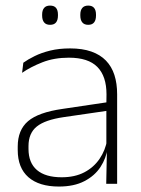

<svg xmlns="http://www.w3.org/2000/svg" viewBox="-20 -674 518 704"><path d="M369.5 0 372 -125 370 -131.5V-290L370.5 -328Q370.5 -394.5 337 -428.5Q303.5 -462.5 232.5 -462.5Q178.5 -462.5 135.2 -445.5Q92 -428.5 61 -407L65.5 -444Q82 -456 106.8 -468.2Q131.5 -480.5 164 -488.5Q196.5 -496.5 237 -496.5Q282 -496.5 314.8 -485Q347.5 -473.5 368.5 -451.8Q389.5 -430 399.5 -399Q409.5 -368 409.5 -328.5V0ZM196 10Q123.5 10 84.2 -24.2Q45 -58.5 45 -124V-136.5Q45 -197.5 83 -229.8Q121 -262 208 -274.5L379.5 -300L381.5 -269L213.5 -244.5Q145 -234.5 114.8 -210Q84.5 -185.5 84.5 -138.5V-128Q84.5 -77 115.5 -50.5Q146.5 -24 206 -24Q254.5 -24 289.2 -42.2Q324 -60.5 345.2 -91.8Q366.5 -123 373 -162L383.5 -131H374.5Q369.5 -94 348.5 -61.8Q327.5 -29.5 289.5 -9.8Q251.5 10 196 10ZM163.5 -583Q149 -583 141.8 -591.8Q134.5 -600.5 134.5 -617V-620.5Q134.5 -636.5 141.8 -645Q149 -653.5 163.5 -653.5Q178.5 -653.5 185.5 -645Q192.5 -636.5 192.5 -620.5V-617Q192.5 -600.5 185.5 -591.8Q178.5 -583 163.5 -583ZM303.5 -583Q289 -583 281.8 -591.8Q274.5 -600.5 274.5 -617V-620.5Q274.5 -636.5 281.8 -645Q289 -653.5 303.5 -653.5Q318 -653.5 325 -645Q332 -636.5 332 -620.5V-617Q332 -600.5 325 -591.8Q318 -583 303.5 -583Z"/></svg>

Font: Anek Telugu Medium ExtraLight
Style: Regular
Weight: 250
Version: Version 1.003